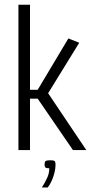

<svg xmlns="http://www.w3.org/2000/svg" viewBox="-20 -648 393 829"><path d="M59.6 0V-627.7H109.6V0ZM295 0 142.7 -222H87.8V-260.2H142.7L275.2 -482L322.2 -463.5L187.8 -245.5L352.7 0ZM160.8 161.5Q174.6 139.8 183.8 119.7Q192.9 99.5 192.9 78.5Q178.3 78.5 175.3 74.2Q172.4 69.9 172.4 63.4Q172.4 53.5 175.4 48.8Q178.5 44.1 197.2 44.1Q213.8 44.1 216.8 48.4Q219.8 52.7 219.8 62.6Q219.8 78.8 215.2 97.7Q210.5 116.6 202.9 133.3Q195.2 150 186 161.5Z"/></svg>

Font: Smooch Sans Thin
Style: Regular
Weight: 100
Designer: Robert E. Leuschke
Foundry: Robert E. Leuschke
Version: Version 1.010